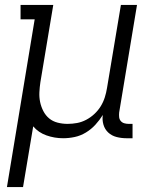

<svg xmlns="http://www.w3.org/2000/svg" viewBox="-20 -550 640 775"><path d="M8 205 120 -472H63V-530H195L143 -218Q140 -198 139 -177.5Q138 -157 142 -138Q146 -119 155 -101.5Q164 -84 178.5 -72Q193 -60 212.5 -55Q232 -50 252 -50Q252 -50 252.5 -50Q253 -50 253 -50Q272 -50 291 -53.5Q310 -57 328 -66.5Q346 -76 361 -90Q376 -104 386.5 -121Q397 -138 403 -157Q409 -176 412 -195L468 -530H533L461 -96Q460 -86 461 -77Q462 -68 467.5 -61.5Q473 -55 481.5 -52.5Q490 -50 499 -50H515V8H490Q470 8 450.5 3Q431 -2 417 -15Q403 -28 397.5 -47Q392 -66 395 -86Q382 -65 365 -46.5Q348 -28 326.5 -15Q305 -2 281.5 3Q258 8 235 8Q200 8 167.5 -3.5Q135 -15 114 -40L73 205Z"/></svg>

Font: Iosevka Slab LtExObl
Style: Regular
Weight: 300
Width: 7
Italic angle: -9°
Monospace: yes
Designer: Belleve Invis
Foundry: Belleve Invis
Version: Version 11.1.0; ttfautohint (v1.8.3)